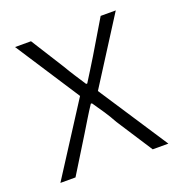

<svg xmlns="http://www.w3.org/2000/svg" viewBox="-95 -563 605 645"><g transform="rotate(-20 207.0 -240.5)"><path d="M14 0 176 -252 27 -481H84L159 -362Q170 -343 183 -323Q196 -303 209 -283H213Q226 -303 238 -323Q250 -343 262 -362L333 -481H387L238 -247L400 0H344L261 -128Q249 -150 234.5 -172Q220 -194 205 -215H201Q187 -194 174 -172.5Q161 -151 147 -128L68 0Z"/></g></svg>

Font: Assistant ExtraLight Light
Style: Regular
Weight: 300
Version: Version 3.000